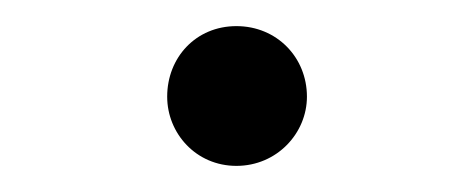

<svg xmlns="http://www.w3.org/2000/svg" viewBox="-20 -433 363 147"><path d="M161 -306C192 -306 215 -331 215 -359C215 -389 192 -413 161 -413C130 -413 108 -389 108 -359C108 -331 130 -306 161 -306Z"/></svg>

Font: Noto Serif TC ExtraLight
Style: Regular
Weight: 200
Designer: Ryoko NISHIZUKA 西塚涼子 (kana & ideographs); Frank Grießhammer (Latin, Greek & Cyrillic); Wenlong ZHANG 张文龙 (bopomofo); San
Foundry: Adobe
Version: Version 2.001;hotconv 1.1.0;makeotfexe 2.6.0